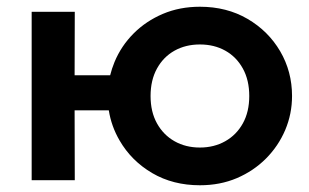

<svg xmlns="http://www.w3.org/2000/svg" viewBox="-20 -535 918 570"><path d="M74 0V-500H202L201.5 -311.5H307Q312 -331.5 320 -351Q340 -399 376.8 -435.8Q413.5 -472.5 463.5 -493.8Q513.5 -515 573.5 -515Q653 -515 714.8 -479Q776.5 -443 811.8 -382.8Q847 -322.5 847 -250Q847 -197 826.8 -149.2Q806.5 -101.5 769.8 -64.5Q733 -27.5 683.2 -6.2Q633.5 15 573.5 15Q493.5 15 431.8 -21.2Q370 -57.5 335 -118Q310.5 -160 303 -207.5H201.5L202 0ZM573.5 -97Q615.5 -97 648.8 -115.8Q682 -134.5 701 -168.8Q720 -203 720 -250Q720 -297 701 -331.5Q682 -366 649 -384.5Q616 -403 573.5 -403Q531 -403 498 -384.5Q465 -366 446 -331.5Q427 -297 427 -250Q427 -203 446 -168.8Q465 -134.5 498 -115.8Q531 -97 573.5 -97Z"/></svg>

Font: Geologica EX Med
Style: Regular
Weight: 500
Designer: Sindre Bremnes, Frode Helland
Foundry: Monokrom Skriftforlag AS
Version: Version 1.010;gftools[0.9.28]